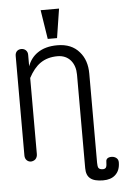

<svg xmlns="http://www.w3.org/2000/svg" viewBox="-58 -760 616 943"><g transform="rotate(-5 250.0 -288.5)"><path d="M37.1 -504.9V-14.6Q37.1 1 45.9 9.8Q54.7 18.6 67.4 18.6Q80.1 17.6 88.9 9.8Q98.6 0 98.6 -15.6V-390.6Q124 -438.5 156.2 -460.9Q191.4 -485.4 241.2 -485.4Q282.2 -485.4 306.6 -457Q329.1 -429.7 329.1 -386.7V74.2Q329.1 109.4 348.6 125Q368.2 141.6 412.1 141.6Q450.2 141.6 471.7 122.1Q496.1 100.6 496.1 59.6Q496.1 45.9 486.3 38.1Q477.5 31.2 465.8 30.3Q453.1 29.3 444.3 34.2Q435.5 40 435.5 49.8Q435.5 72.3 430.7 80.1Q425.8 86.9 415 86.9Q399.4 86.9 393.6 78.1Q389.6 70.3 389.6 52.7V-386.7Q389.6 -453.1 353.5 -494.1Q315.4 -539.1 245.1 -539.1Q185.5 -539.1 147.5 -512.7Q113.3 -489.3 98.6 -448.2V-504.9Q98.6 -519.5 88.9 -528.3Q80.1 -536.1 67.4 -536.1Q54.7 -536.1 45.9 -528.3Q37.1 -519.5 37.1 -504.9ZM269.5 -717.8H178.7L201.2 -574.2H247.1Z"/></g></svg>

Font: GulimChe
Style: Regular
Weight: 400
Monospace: yes
Version: Version 2.21